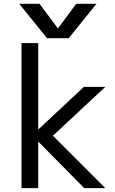

<svg xmlns="http://www.w3.org/2000/svg" viewBox="-20 -976 597 998"><path d="M376 -956.1H481.4L336.9 -777.3H224.6L80.1 -956.1H185.5L281.2 -828.1ZM178.7 -302.7 416 -524.4H527.3L254.9 -270.5L527.3 2H418L178.7 -240.2V2H91.8V-752H178.7Z"/></svg>

Font: Gen Shin Gothic Regular
Style: Regular
Weight: 400
Designer: [Source Han Sans]
Ryoko NISHIZUKA  (kana & ideographs); Paul D. Hunt (Latin, Greek & Cyrillic); Wenlong ZHANG  (bopomofo
Version: Version 1.002.20150607